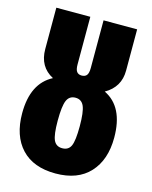

<svg xmlns="http://www.w3.org/2000/svg" viewBox="-115 -818 721 911"><g transform="rotate(15 246.0 -362.5)"><path d="M472 -218Q472 -109 413.5 -45.5Q355 18 246 18Q137 18 78.5 -44.5Q20 -107 20 -218Q20 -365 118 -416Q47 -453 47 -540V-743H214V-509Q214 -484 222 -473.5Q230 -463 246 -463Q263 -463 271 -473.5Q279 -484 279 -509V-743H444V-540Q444 -459 372 -418Q472 -370 472 -218ZM300 -228Q300 -298 288 -326Q276 -354 246 -354Q216 -354 204 -326.5Q192 -299 192 -227Q192 -158 204 -132Q216 -106 246 -106Q277 -106 288.5 -132Q300 -158 300 -228Z"/></g></svg>

Font: Fira Sans Compressed ExtraBold
Style: Regular
Weight: 800
Width: 1
Designer: bBox Type GmbH & Carrois Corporate GbR & Edenspiekermann AG
Foundry: bBox Type GmbH & Carrois Corporate GbR & Edenspiekermann AG
Version: Version 4.301